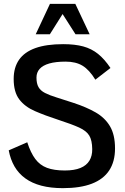

<svg xmlns="http://www.w3.org/2000/svg" viewBox="-20 -955 644 987"><path d="M303.2 12.2Q240.7 12.2 192.6 -0.5Q144.5 -13.2 110.1 -38.1Q75.7 -63 54.7 -99.1Q33.7 -135.3 24.9 -182.1L120.1 -223.6Q137.7 -169.4 161.4 -137.7Q185.1 -106 221.4 -92.3Q257.8 -78.6 313 -78.6Q362.3 -78.6 393.6 -91.6Q424.8 -104.5 439.7 -129.2Q454.6 -153.8 454.1 -188.5Q453.6 -233.4 439 -257.8Q424.3 -282.2 387 -299.3Q349.6 -316.4 280.3 -338.9Q211.4 -361.3 159.7 -383.8Q107.9 -406.2 79.1 -444.1Q50.3 -481.9 50.3 -549.3Q50.3 -607.9 77.9 -647.7Q105.5 -687.5 161.9 -707.8Q218.3 -728 304.7 -728Q365.2 -728 408 -716.3Q450.7 -704.6 483.9 -678Q517.1 -651.4 547.9 -605.5L470.2 -545.4Q439 -596.2 404.3 -617.2Q369.6 -638.2 317.4 -638.2Q266.6 -638.2 233.4 -628.7Q200.2 -619.1 183.8 -600.8Q167.5 -582.5 167.5 -556.2Q167.5 -525.4 178 -507.1Q188.5 -488.8 211.4 -477.1Q234.4 -465.3 270.8 -454.1Q307.1 -442.9 358.9 -425.8Q424.3 -404.3 471.9 -377Q519.5 -349.6 545.4 -305.9Q571.3 -262.2 571.3 -191.9Q571.3 -124.5 541.5 -79.1Q511.7 -33.7 452.1 -10.7Q392.6 12.2 303.2 12.2ZM163.6 -778.8 236.8 -935.1H367.2L440.9 -778.8H368.2L301.8 -882.8L236.3 -778.8Z"/></svg>

Font: Pontano Sans
Style: Bold
Weight: 700
Designer: Vernon Adams
Foundry: Vernon Adams
Version: Version 2.001